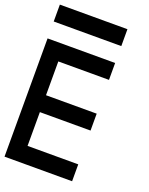

<svg xmlns="http://www.w3.org/2000/svg" viewBox="-164 -1084 829 1068"><g transform="rotate(20 250.0 -550.0)"><path d="M0 -100V-800H400V-700H100V-500H400V-400H100V-200H400V-100ZM0 -900V-1000H400V-900Z"/></g></svg>

Font: GalmuriMono9 Regular
Style: Regular
Weight: 400
Designer: Lee Minseo (quiple)
Version: Version 2.399;hotconv 1.1.1;makeotfexe 2.6.0 DEVELOPMENT